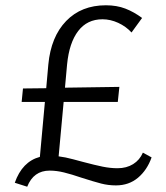

<svg xmlns="http://www.w3.org/2000/svg" viewBox="-20 -685 628 727"><path d="M554 -89Q537 -41 502.5 -12Q468 17 419 17Q390 17 363 10Q336 3 289 -12Q251 -25 222.5 -32Q194 -39 168 -39Q107 -39 83 22L36 7Q64 -73 131 -91L150 -299H62L67 -350L155 -351L163 -441Q173 -546 230.5 -605.5Q288 -665 381 -665Q422 -665 454.5 -652.5Q487 -640 518 -617L478 -562Q457 -585 427.5 -598.5Q398 -612 368 -612Q310 -612 276 -567.5Q242 -523 234 -441L226 -353L432 -356L426 -299H221L202 -93Q227 -90 256.5 -82Q286 -74 294 -72Q339 -60 368.5 -54Q398 -48 425 -48Q459 -48 484 -63.5Q509 -79 521 -107Z"/></svg>

Font: Ysabeau Infant
Style: Regular
Weight: 400
Designer: Christian Thalmann (Catharsis Fonts)
Version: Version 0.003